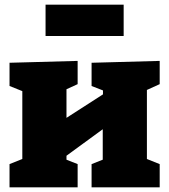

<svg xmlns="http://www.w3.org/2000/svg" viewBox="-20 -806 727 826"><path d="M21 0V-100L76 -122V-414L21 -436V-536L314 -544V-444L266 -422V-299L423 -400V-417L374 -436V-536L667 -544V-444L612 -419V-122L667 -100V0H374V-100L422 -119V-250L266 -136V-119L314 -100V0ZM512 -786V-651H176V-786Z"/></svg>

Font: Bitter Black
Style: Regular
Weight: 900
Designer: Sol Matas, and Bitter project Authors
Foundry: Sol Matas
Version: Version 2.001